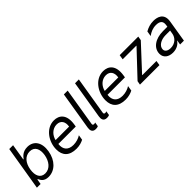

<svg xmlns="http://www.w3.org/2000/svg" viewBox="207 -1847 2979 2979"><g transform="rotate(-45 1696.5 -357.0)"><path d="M42.6 0H123.6L137.8 -83.8H147.7C161.9 -54 186.1 11.4 291.2 11.4C427.6 11.4 541.2 -98 569.6 -271.3C598 -443.2 521.3 -552.6 383.5 -552.6C277 -552.6 233 -487.2 210.2 -458.8H203.1L247.2 -727.3H163.4ZM170.5 -272.7C190.3 -394.9 258.5 -477.3 360.8 -477.3C467.3 -477.3 504.3 -387.8 485.8 -272.7C465.9 -156.2 397.7 -63.9 292.6 -63.9C191.8 -63.9 150.6 -149.1 170.5 -272.7Z M967.3 -552.6C790.5 -552.6 674 -374.3 674 -206.7C674 -73.2 747.9 8.5 906.2 8.5C971.6 8.5 1024.1 -9.2 1064.6 -29.8L1078.1 -114.3C1034.8 -86.6 975.9 -66.8 914.1 -66.8C804 -66.8 743.3 -128.2 757.5 -244.3H1139.9L1145.6 -279.8C1178.3 -483 1077.4 -552.6 967.3 -552.6ZM1066.1 -316.8H769.5C788 -401.3 857.6 -477.3 953.1 -477.3C1043.3 -477.3 1081.7 -409.1 1066.1 -316.8Z M1333.8 4.3C1355.1 4.3 1373.6 0 1385.7 -5.7L1397 -76C1387.8 -71.7 1377.1 -69.6 1367.9 -69.6C1338.8 -69.6 1340.9 -90.2 1343 -104.4L1445.3 -727.3H1361.5L1259.2 -103C1251.4 -54.7 1257.1 4.3 1333.8 4.3Z M1578.8 4.3C1600.1 4.3 1618.6 0 1630.7 -5.7L1642 -76C1632.8 -71.7 1622.2 -69.6 1612.9 -69.6C1583.8 -69.6 1585.9 -90.2 1588.1 -104.4L1690.3 -727.3H1606.5L1504.3 -103C1496.4 -54.7 1502.1 4.3 1578.8 4.3Z M2046.2 -552.6C1869.3 -552.6 1752.8 -374.3 1752.8 -206.7C1752.8 -73.2 1826.7 8.5 1985.1 8.5C2050.4 8.5 2103 -9.2 2143.5 -29.8L2157 -114.3C2113.6 -86.6 2054.7 -66.8 1992.9 -66.8C1882.8 -66.8 1822.1 -128.2 1836.3 -244.3H2218.8L2224.4 -279.8C2257.1 -483 2156.2 -552.6 2046.2 -552.6ZM2144.9 -316.8H1848.4C1866.8 -401.3 1936.4 -477.3 2032 -477.3C2122.2 -477.3 2160.5 -409.1 2144.9 -316.8Z M2304 0H2731.5L2744.3 -78.1H2433.2L2434.7 -83.8L2801.1 -478.7L2812.5 -545.5H2404.8L2392 -467.3H2691.8L2690.3 -461.6L2315.3 -63.9Z M3019.2 12.8C3110.8 12.8 3166.2 -32 3192.5 -73.9H3196.7L3184.7 0H3268.5L3327.4 -359.4C3355.8 -531.2 3220.2 -552.6 3149.1 -552.6C3079.5 -552.6 3021.3 -532 2968.8 -502.1L2954.5 -415.5C3007.1 -453.8 3061.8 -478.7 3132.8 -478.7C3217.3 -478.7 3256.4 -443.2 3245 -367.9L3240.1 -334.5H3145.6C2973.7 -334.5 2855.1 -248.6 2855.1 -122.9C2855.1 -36.9 2924 12.8 3019.2 12.8ZM3044.7 -62.5C2981.5 -62.5 2939.6 -89.5 2939.6 -135.7C2939.6 -207.4 3022 -262.1 3129.3 -262.1H3228L3218 -203.1C3205.3 -126.4 3140.6 -62.5 3044.7 -62.5Z"/></g></svg>

Font: TID UI
Style: Italic
Weight: 400
Italic angle: -9.39999°
Designer: The TID Project Authors
Foundry: Bakken & Bæck
Version: Version 1.001;hotconv 1.0.109;makeotfexe 2.5.65596